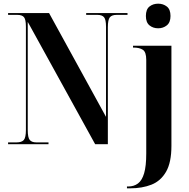

<svg xmlns="http://www.w3.org/2000/svg" viewBox="-20 -785 1031 1045"><path d="M24 0V-10H70Q98 -10 109.5 -23Q121 -36 121 -78V-640Q121 -679 110.5 -691.5Q100 -704 75 -704H24V-714H247L557 -149V-640Q557 -679 546 -691.5Q535 -704 511 -704H449V-714H674V-704H614Q589 -704 578 -691Q567 -678 567 -636V0H498L131 -666V-78Q131 -36 142 -23Q153 -10 178 -10H244V0ZM841 -631Q813 -631 793.5 -647Q774 -663 774 -698Q774 -734 793.5 -749.5Q813 -765 841 -765Q868 -765 888 -749.5Q908 -734 908 -698Q908 -663 888 -647Q868 -631 841 -631ZM671 240V230H678Q709 230 731 213.5Q753 197 764.5 158Q776 119 776 50V-459Q776 -502 757.5 -514Q739 -526 708 -526H704V-536H913V9Q913 99 884 149.5Q855 200 804.5 220Q754 240 689 240Z"/></svg>

Font: Noto Serif Display Condensed
Style: Bold
Weight: 700
Width: 3
Designer: Monotype Design Team
Foundry: Monotype Imaging Inc.
Version: Version 2.009